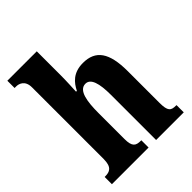

<svg xmlns="http://www.w3.org/2000/svg" viewBox="-215 -876 992 992"><g transform="rotate(-45 281.5 -380.0)"><path d="M17 0H285V-53H282C246 -53 228 -62 228 -119V-309C228 -391 238 -464 287 -464C325 -464 340 -415 340 -329V0H542V-53H539C502 -53 488 -62 488 -124V-355C488 -491 446 -549 354 -549C282 -549 250 -509 230 -469H224C225 -493 228 -540 228 -586V-760H13V-707H25C41 -707 79 -699 79 -646V-122C79 -62 53 -53 21 -53H17Z"/></g></svg>

Font: Noto Serif Georgian ExtraCondensed ExtraBold
Style: Regular
Weight: 800
Width: 2
Designer: Monotype Design Team, Akaki Razmadze
Foundry: Google LLC
Version: Version 2.003